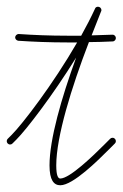

<svg xmlns="http://www.w3.org/2000/svg" viewBox="-30 -530 364 570"><path d="M149 20C187 20 261 -54 294 -87L311 -104C313 -106 314 -108 314 -111C314 -116 310 -121 304 -121C301 -121 299 -120 297 -118L280 -101C247 -68 177 0 149 0C143 0 137 -7 137 -39C137 -124 182 -270 234 -405C257 -405 281 -406 304 -407C310 -407 314 -412 314 -417C314 -422 310 -427 304 -427C283 -426 262 -426 242 -425L270 -496C271 -497 271 -498 271 -500C271 -506 266 -510 261 -510C257 -510 253 -508 252 -504C240 -478 226 -451 211 -424H171C118 -424 69 -426 26 -429H25C20 -429 15 -424 15 -419C15 -414 19 -410 24 -409C68 -406 118 -404 171 -404H199C127 -279 36 -161 5 -130L-7 -118C-9 -116 -10 -114 -10 -111C-10 -106 -6 -101 0 -101C3 -101 5 -102 7 -104L19 -116C48 -145 126 -246 196 -359C152 -238 117 -116 117 -39C117 5 130 20 149 20Z"/></svg>

Font: Mistral SingleLine Outline
Style: Regular
Weight: 300
Designer: François Chastanet, Élisa Garzelli, Anais Alves, Morgane Autin
Foundry: institut supérieur des arts et du design Toulouse / isdaT
Version: Version 1.000;Glyphs 3.3 (3337)